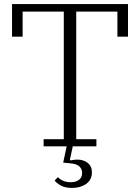

<svg xmlns="http://www.w3.org/2000/svg" viewBox="-20 -718 687 942"><path d="M194 -35H293V-661H91V-538H39V-698H608V-538H556V-661H354V-35H453V0H337L323 66L326 69Q334 67 343 66Q352 65 359 65Q390 65 410.5 81.5Q431 98 431 127Q431 164 403 184Q375 204 333 204Q300 204 279 192.5Q258 181 248 168L264 151Q274 162 290 169Q306 176 327 176Q352 176 367.5 164.5Q383 153 383 130Q383 113 370.5 99.5Q358 86 322 83L290 80L307 0H194Z"/></svg>

Font: IBM Plex Serif Light
Style: Regular
Weight: 300
Designer: Mike Abbink, Paul van der Laan, Pieter van Rosmalen
Foundry: Bold Monday
Version: Version 3.001